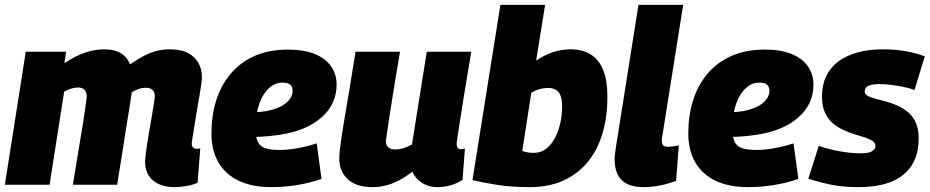

<svg xmlns="http://www.w3.org/2000/svg" viewBox="-22 -760 3826 790"><path d="M696 10Q660 10 632.5 -2Q605 -14 590 -37.5Q575 -61 575 -94Q575 -104 577.5 -125.5Q580 -147 584.5 -175.5Q589 -204 594.5 -234.5Q600 -265 604.5 -292.5Q609 -320 612 -339Q615 -358 615 -364Q615 -380 606 -389.5Q597 -399 577 -399Q563 -399 549.5 -394.5Q536 -390 520 -380Q519 -376 518 -366Q517 -356 516 -352Q513 -330 509 -306.5Q505 -283 501 -258Q497 -233 493 -207.5Q489 -182 485 -155.5Q481 -129 476.5 -102.5Q472 -76 468 -50.5Q464 -25 460 0H278Q283 -31 288.5 -64.5Q294 -98 299.5 -132Q305 -166 310.5 -198.5Q316 -231 320.5 -259Q325 -287 328 -309.5Q331 -332 333 -346Q335 -360 335 -363Q335 -374 331 -382.5Q327 -391 319 -395.5Q311 -400 298 -400Q285 -400 271 -395.5Q257 -391 242 -383L182 0H-2L84 -547H250L243 -500Q290 -531 329.5 -544Q369 -557 405 -557Q451 -557 477 -540Q503 -523 513 -495Q545 -517 571 -530.5Q597 -544 622.5 -550.5Q648 -557 677 -557Q723 -557 751.5 -542Q780 -527 794.5 -501Q809 -475 809 -442Q809 -434 806 -412.5Q803 -391 798 -362.5Q793 -334 788 -303.5Q783 -273 778.5 -245Q774 -217 770.5 -196.5Q767 -176 767 -168Q767 -159 772 -153.5Q777 -148 785 -148Q789 -148 793.5 -148Q798 -148 802 -150L791 -8Q774 0 747 5Q720 10 696 10Z M997 -299Q1013 -297 1034.5 -298.5Q1056 -300 1075 -303Q1126 -313 1153.5 -335Q1181 -357 1182 -385Q1182 -403 1172 -411.5Q1162 -420 1142 -420Q1111 -421 1085.5 -398Q1060 -375 1045 -333.5Q1030 -292 1030 -234Q1029 -197 1038.5 -177Q1048 -157 1070 -150Q1092 -143 1129 -143Q1146 -143 1170 -145.5Q1194 -148 1222 -154Q1250 -160 1281 -170L1301 -24Q1253 -7 1199.5 1.5Q1146 10 1094 10Q1016 10 961 -16Q906 -42 877 -91.5Q848 -141 848 -211Q848 -284 867.5 -346.5Q887 -409 927 -456.5Q967 -504 1026 -530Q1085 -556 1164 -556Q1227 -556 1271.5 -538.5Q1316 -521 1339.5 -488Q1363 -455 1363 -412Q1363 -331 1300 -276Q1237 -221 1126 -205Q1086 -199 1052 -197.5Q1018 -196 986 -200Z M1511 10Q1444 10 1409 -22.5Q1374 -55 1374 -108Q1374 -121 1376 -140.5Q1378 -160 1382.5 -191Q1387 -222 1395 -269Q1403 -316 1414.5 -384.5Q1426 -453 1441 -547H1624Q1613 -484 1605 -435Q1597 -386 1591 -348.5Q1585 -311 1580.5 -281.5Q1576 -252 1572.5 -228Q1569 -204 1566 -182Q1565 -164 1575 -154.5Q1585 -145 1603 -145Q1616 -145 1627.5 -147.5Q1639 -150 1650.5 -155Q1662 -160 1673 -165L1734 -547H1917Q1899 -439 1887.5 -369Q1876 -299 1870 -259Q1864 -219 1861 -200.5Q1858 -182 1857.5 -176Q1857 -170 1857 -169Q1857 -157 1861.5 -151.5Q1866 -146 1874 -146Q1876 -146 1880.5 -146.5Q1885 -147 1891 -149L1881 -20Q1861 -6 1833.5 2Q1806 10 1779 10Q1741 10 1713 -8.5Q1685 -27 1675 -54Q1648 -33 1621 -18.5Q1594 -4 1566.5 3Q1539 10 1511 10Z M2221 -740 2184 -511Q2221 -535 2255 -546Q2289 -557 2325 -557Q2376 -557 2409.5 -535.5Q2443 -514 2460 -471.5Q2477 -429 2477 -367Q2478 -284 2458 -214.5Q2438 -145 2397.5 -95Q2357 -45 2297 -17.5Q2237 10 2155 10Q2082 10 2022.5 0.5Q1963 -9 1922 -19L2037 -740ZM2233 -398Q2215 -398 2197.5 -393Q2180 -388 2164 -378L2127 -139Q2137 -135 2149 -133Q2161 -131 2174 -131Q2204 -131 2226 -148.5Q2248 -166 2262.5 -194.5Q2277 -223 2284 -256.5Q2291 -290 2291 -321Q2291 -361 2277.5 -379.5Q2264 -398 2233 -398Z M2605 -740H2789L2704 -205Q2702 -198 2701.5 -192Q2701 -186 2701 -180Q2701 -173 2703.5 -167Q2706 -161 2712 -158.5Q2718 -156 2727 -156Q2736 -156 2746.5 -157.5Q2757 -159 2771 -162L2760 -16Q2732 -5 2697 2.5Q2662 10 2627 10Q2566 10 2536.5 -18.5Q2507 -47 2507 -104Q2507 -116 2509 -130.5Q2511 -145 2513 -159Z M2959 -299Q2975 -297 2996.5 -298.5Q3018 -300 3037 -303Q3088 -313 3115.5 -335Q3143 -357 3144 -385Q3144 -403 3134 -411.5Q3124 -420 3104 -420Q3073 -421 3047.5 -398Q3022 -375 3007 -333.5Q2992 -292 2992 -234Q2991 -197 3000.5 -177Q3010 -157 3032 -150Q3054 -143 3091 -143Q3108 -143 3132 -145.5Q3156 -148 3184 -154Q3212 -160 3243 -170L3263 -24Q3215 -7 3161.5 1.5Q3108 10 3056 10Q2978 10 2923 -16Q2868 -42 2839 -91.5Q2810 -141 2810 -211Q2810 -284 2829.5 -346.5Q2849 -409 2889 -456.5Q2929 -504 2988 -530Q3047 -556 3126 -556Q3189 -556 3233.5 -538.5Q3278 -521 3301.5 -488Q3325 -455 3325 -412Q3325 -331 3262 -276Q3199 -221 3088 -205Q3048 -199 3014 -197.5Q2980 -196 2948 -200Z M3304 -25 3347 -160Q3371 -151 3401 -144Q3431 -137 3462.5 -133Q3494 -129 3519 -129Q3540 -129 3553 -132.5Q3566 -136 3573 -143Q3580 -150 3580 -159Q3580 -172 3568 -180Q3556 -188 3536 -194.5Q3516 -201 3493 -208Q3470 -215 3446.5 -226Q3423 -237 3403.5 -254Q3384 -271 3372 -297.5Q3360 -324 3360 -363Q3360 -409 3377 -445.5Q3394 -482 3426.5 -506.5Q3459 -531 3505 -544Q3551 -557 3611 -557Q3664 -557 3707 -549Q3750 -541 3783 -528L3741 -390Q3719 -398 3693 -403Q3667 -408 3641.5 -411Q3616 -414 3595 -414Q3574 -414 3561 -410.5Q3548 -407 3542 -400Q3536 -393 3536 -383Q3536 -373 3548 -366Q3560 -359 3579.5 -354Q3599 -349 3623 -342.5Q3647 -336 3670.5 -325.5Q3694 -315 3714 -298.5Q3734 -282 3746 -255.5Q3758 -229 3758 -191Q3758 -145 3745 -111Q3732 -77 3708.5 -53.5Q3685 -30 3654 -16Q3623 -2 3586 4Q3549 10 3510 10Q3447 10 3398 0Q3349 -10 3304 -25Z"/></svg>

Font: Georama ExtraCondensed Thin ExtraBold
Style: Italic
Weight: 800
Italic angle: -9°
Version: Version 1.001